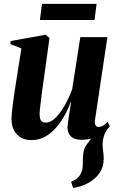

<svg xmlns="http://www.w3.org/2000/svg" viewBox="-20 -688 582 960"><path d="M345.5 251.5 335.5 221Q357.5 212 369.5 200.2Q381.5 188.5 387 172.5Q394 157 393.8 134.8Q393.5 112.5 395.5 90.5Q397 55 414.5 33.2Q432 11.5 445.5 -6.5L521 -47Q506 -29 499.5 -7.5Q493 14 493 34Q493 48.5 495.8 68.2Q498.5 88 498.5 107Q498.5 137 485.5 163.5Q472.5 190 447 209.5Q426.5 226 400.8 236.8Q375 247.5 345.5 251.5ZM138 12.5Q104 12.5 81.8 -1.8Q59.5 -16 48.5 -39.5Q37.5 -63 37.5 -91.5Q37.5 -105.5 39.8 -127.8Q42 -150 45.2 -175.2Q48.5 -200.5 52 -223.5Q55.5 -246.5 58 -262.5L87 -446L31.5 -467.5L34 -483L208.5 -514.5L227.5 -498L197.5 -281Q194.5 -262 191.2 -237.5Q188 -213 185 -188.8Q182 -164.5 180 -146Q178 -127.5 178 -120Q178 -106 180.5 -95.8Q183 -85.5 190 -80.2Q197 -75 210 -75Q233.5 -75 258 -99.2Q282.5 -123.5 304.2 -162Q326 -200.5 341 -242L381.5 -502.5H517L454.5 -85Q452.5 -69 458 -61Q463.5 -53 472 -53Q482 -53 494.5 -59.5Q507 -66 518 -78.5L529.5 -56.5Q515 -38 493.2 -22.5Q471.5 -7 445 2Q418.5 11 389.5 11Q351 11 334.2 -6.5Q317.5 -24 317.5 -50.5Q317.5 -56 319.2 -70.2Q321 -84.5 323.8 -103.2Q326.5 -122 329.8 -141.8Q333 -161.5 335.5 -177.5H333.5Q320 -141 300.8 -107Q281.5 -73 257 -46Q232.5 -19 202.8 -3.2Q173 12.5 138 12.5ZM190 -668.5H463L452.5 -588H179.5Z"/></svg>

Font: Merriweather 144pt
Style: Bold Italic
Weight: 700
Italic angle: -7.8°
Version: Version 2.101